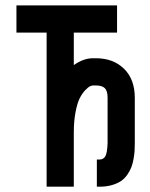

<svg xmlns="http://www.w3.org/2000/svg" viewBox="-20 -704 565 724"><path d="M488.3 -164.1Q488.3 -147.9 487.5 -135.3Q486.8 -122.6 483.6 -104.7Q480.5 -86.9 475.3 -73.5Q470.2 -60.1 460.2 -45.4Q450.2 -30.8 436.5 -21.5Q422.9 -12.2 402.1 -6.1Q381.3 0 355.5 0H345.2V-102.5H355.5Q370.1 -102.5 377.2 -114.7Q384.3 -127 385.7 -164.1V-335.4Q385.7 -361.3 375.2 -371.6Q364.7 -381.8 341.3 -381.8H331.1Q326.7 -381.8 319.6 -378.7Q312.5 -375.5 301.3 -363.8Q290 -352.1 280.8 -334Q271.5 -315.9 264.9 -281.7Q258.3 -247.6 258.3 -203.6V0H155.8V-581.1H42V-683.6H421.4V-581.1H258.3V-458.5Q294.4 -484.4 331.1 -484.4H341.3Q407.2 -484.4 447.8 -444.6Q488.3 -404.8 488.3 -335.4Z"/></svg>

Font: Anka/Coder Condensed
Style: Bold
Weight: 700
Width: 4
Monospace: yes
Version: Version 001.100